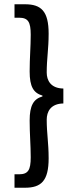

<svg xmlns="http://www.w3.org/2000/svg" viewBox="-20 -728 363 900"><path d="M48 89V152H97C173 152 208 120 208 14C208 -58 199 -102 199 -167C199 -204 217 -242 277 -243V-313C217 -314 199 -352 199 -388C199 -454 208 -498 208 -570C208 -676 173 -708 97 -708H48V-645H69C112 -645 124 -625 124 -565C124 -508 119 -457 119 -393C119 -322 137 -292 179 -280V-276C137 -264 119 -233 119 -163C119 -99 124 -48 124 9C124 69 112 89 69 89Z"/></svg>

Font: Falling Sky
Style: Condensed
Weight: 400
Designer: Paul D. Hunt
Foundry: Adobe Systems Incorporated
Version: Version 1.02